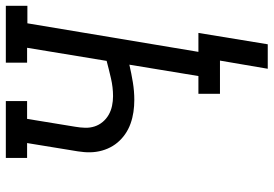

<svg xmlns="http://www.w3.org/2000/svg" viewBox="-160 -615 939 659"><g transform="rotate(-90 309.5 -285.5)"><path d="M487 164H403L431 0H317V-74H378L417 -311Q387 -304 356.5 -299Q326 -294 296 -294Q275 -294 254.5 -297Q234 -300 214.5 -307Q195 -314 178.5 -325.5Q162 -337 149.5 -352Q137 -367 129 -385.5Q121 -404 118 -424.5Q115 -445 117 -466.5Q119 -488 123 -509L148 -662H97V-735H292V-662H231L204 -497Q201 -480 200.5 -463Q200 -446 205 -430.5Q210 -415 220.5 -402.5Q231 -390 245 -382Q259 -374 275.5 -370.5Q292 -367 309 -367Q339 -367 369.5 -374Q400 -381 430 -389L475 -662H424V-735H619V-661H559L461 -74H526Z"/></g></svg>

Font: Iosevka Curly Slab ExObl
Style: Regular
Weight: 400
Width: 7
Italic angle: -9°
Monospace: yes
Designer: Belleve Invis
Foundry: Belleve Invis
Version: Version 11.1.0; ttfautohint (v1.8.3)